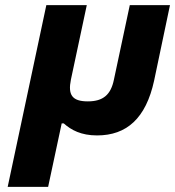

<svg xmlns="http://www.w3.org/2000/svg" viewBox="-20 -520 684 750"><path d="M10 210H168L221 -38H229C258 -12 297 9 359 9C475 9 550 -58 582 -205L644 -500H487L425 -209C413 -150 383 -124 323 -124C261 -124 245 -150 257 -209L319 -500H161Z"/></svg>

Font: LT Wave Text Black Italic
Style: Regular
Weight: 900
Designer: Daniel Lyons
Version: Version 2.5 (Glyphs App)